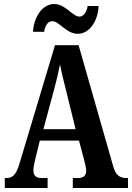

<svg xmlns="http://www.w3.org/2000/svg" viewBox="-20 -940 660 960"><path d="M369 -771C427 -771 470 -835 473 -910H418C415 -883 399 -857 378 -857C342 -857 308 -920 251 -920C192 -920 149 -855 145 -781H201C204 -808 218 -834 241 -834C277 -834 311 -771 369 -771ZM4 0H218V-50H186C157 -50 147 -65 147 -89C147 -107 154 -135 158 -151L179 -237H375L401 -139C405 -124 411 -101 411 -85C411 -61 395 -50 372 -50H344V0H620V-50H611C579 -50 559 -64 547 -105L373 -714H255L78 -124C60 -63 42 -50 13 -50H4ZM197 -294 250 -491C262 -534 272 -578 280 -618C287 -578 299 -534 311 -485L358 -294Z"/></svg>

Font: Noto Serif Sinhala ExtraCondensed
Style: Bold
Weight: 700
Width: 2
Designer: Jelle Bosma - Monotype Design Team
Foundry: Monotype Imaging Inc.
Version: Version 2.007